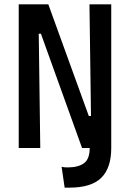

<svg xmlns="http://www.w3.org/2000/svg" viewBox="-20 -680 596 882"><path d="M66 0V-660H202L388 -147H398L391 -660H491V0Q491 92 445 137Q399 182 299 182H277L263 86Q270 88 277 88.5Q284 89 291 89Q339 89 365.5 70Q392 51 392 0H357L168 -525H158L165 0Z"/></svg>

Font: Bricolage Grotesque 12pt Condensed Medium
Style: Regular
Weight: 500
Width: 3
Designer: Mathieu Triay
Foundry: Atelier Triay
Version: Version 1.001; ttfautohint (v1.8.4.7-5d5b);gftools[0.9.33.de